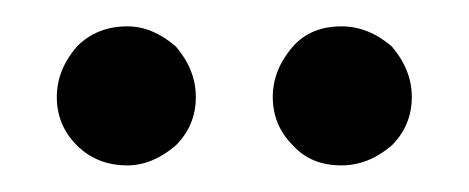

<svg xmlns="http://www.w3.org/2000/svg" viewBox="-20 -747 354 145"><path d="M76.2 -622.1Q53.2 -622.1 38.1 -637.2Q22.9 -652.3 22.9 -673.8Q22.9 -694.3 38.1 -711.9Q53.2 -727.1 76.2 -727.1Q95.2 -727.1 112.8 -711.9Q127.9 -694.3 127.9 -673.8Q127.9 -652.3 112.8 -637.2Q95.2 -622.1 76.2 -622.1ZM186 -673.8Q186 -694.3 201.2 -711.9Q214.8 -727.1 237.8 -727.1Q258.3 -727.1 275.9 -711.9Q291 -694.3 291 -673.8Q291 -652.3 275.9 -637.2Q258.3 -622.1 237.8 -622.1Q214.8 -622.1 201.2 -637.2Q186 -652.3 186 -673.8Z"/></svg>

Font: PoppinsZ
Style: Regular
Weight: 400
Designer: Ninad Kale (Devanagari), Jonny Pinhorn (Latin)
Foundry: Indian Type Foundry
Version: Version 3.002;FEAKit 1.0